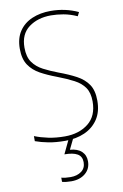

<svg xmlns="http://www.w3.org/2000/svg" viewBox="-103 -833 693 1080"><g transform="rotate(-10 243.5 -293.0)"><path d="M437 -233Q437 -169 408.5 -126.5Q380 -84 331.5 -62.5Q283 -41 221 -41Q167 -41 125.5 -49Q84 -57 51 -69V-98Q86 -84 129 -75Q172 -66 223 -66Q304 -66 357 -108Q410 -150 410 -233Q410 -282 389.5 -312Q369 -342 330 -362.5Q291 -383 236 -404Q185 -423 145 -445Q105 -467 81.5 -502Q58 -537 58 -595Q58 -655 85 -695Q112 -735 159 -755Q206 -775 265 -775Q349 -775 422 -741L411 -719Q371 -737 333.5 -743.5Q296 -750 263 -750Q187 -750 136 -712Q85 -674 85 -597Q85 -544 107 -513Q129 -482 166.5 -462.5Q204 -443 249 -426Q306 -405 348 -382.5Q390 -360 413.5 -325.5Q437 -291 437 -233ZM326 94Q326 137 295 163Q264 189 215 189Q184 189 162 183V159Q183 165 215 165Q252 165 276.5 147Q301 129 301 95Q301 62 276 47.5Q251 33 202 33L242 -51H268L237 13Q280 16 303 37.5Q326 59 326 94Z"/></g></svg>

Font: Noto Sans Tamil UI SemiCondensed Thin
Style: Regular
Weight: 100
Width: 4
Designer: Jelle Bosma - Monotype Design Team
Foundry: Monotype Imaging Inc.
Version: Version 2.004; ttfautohint (v1.8.4.7-5d5b)